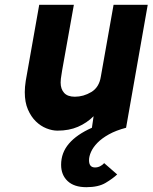

<svg xmlns="http://www.w3.org/2000/svg" viewBox="-20 -531 634 798"><path d="M339 247Q288 247 261 221.5Q234 196 234 154Q234 104 266.5 66Q299 28 362 0L369 -48Q341 -20 304 -4Q267 12 219 12Q197 12 173 2.5Q149 -7 129 -26.5Q109 -46 96 -76Q83 -106 83 -148Q83 -159 84 -170.5Q85 -182 87 -195L143 -511H287L238 -237Q234 -214 233 -204Q232 -194 232 -188Q232 -161 246.5 -145Q261 -129 291 -129Q327 -129 359.5 -148.5Q392 -168 399 -212L452 -511H594L504 0Q462 11 432.5 27.5Q403 44 385 62.5Q367 81 358.5 100Q350 119 350 135Q350 165 375 165Q386 165 396 160Q406 155 413 147L467 194Q449 211 419 229Q389 247 339 247Z"/></svg>

Font: Overpass Heavy
Style: Italic
Weight: 900
Italic angle: -10°
Designer: Delve Withrington, Dave Bailey
Foundry: Delve Fonts
Version: Version 3.000;DELV;Overpass